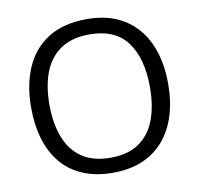

<svg xmlns="http://www.w3.org/2000/svg" viewBox="-81 -810 940 905"><g transform="rotate(-10 389.0 -357.5)"><path d="M716.8 -357.9Q716.8 -275.4 695.8 -207.8Q674.8 -140.1 633.5 -91.6Q592.3 -43 531.2 -16.6Q470.2 9.8 389.6 9.8Q306.6 9.8 244.9 -16.6Q183.1 -43 142.3 -91.8Q101.6 -140.6 81.3 -208.5Q61 -276.4 61 -358.9Q61 -468.3 97.2 -550.8Q133.3 -633.3 206.8 -679.2Q280.3 -725.1 391.1 -725.1Q497.1 -725.1 569.6 -679.7Q642.1 -634.3 679.4 -552Q716.8 -469.7 716.8 -357.9ZM148.4 -357.9Q148.4 -267.1 174.3 -200.7Q200.2 -134.3 253.7 -98.1Q307.1 -62 389.6 -62Q472.7 -62 525.6 -98.1Q578.6 -134.3 604 -200.7Q629.4 -267.1 629.4 -357.9Q629.4 -496.1 571.5 -574Q513.7 -651.9 391.1 -651.9Q308.1 -651.9 254.4 -616.2Q200.7 -580.6 174.6 -514.9Q148.4 -449.2 148.4 -357.9Z"/></g></svg>

Font: Wonky
Style: Regular
Weight: 400
Designer: Monotype Design Team
Foundry: Monotype Imaging Inc.
Version: Version 3.000